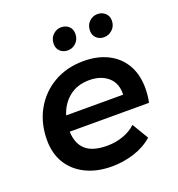

<svg xmlns="http://www.w3.org/2000/svg" viewBox="-134 -848 894 965"><g transform="rotate(-20 313.0 -365.5)"><path d="M302 7Q222 7 162.5 -22.5Q103 -52 71 -104.5Q39 -157 39 -228Q39 -319 78.5 -389.5Q118 -460 187.5 -500Q257 -540 347 -540Q421 -540 476.5 -512Q532 -484 562.5 -431.5Q593 -379 593 -306Q593 -286 591 -267Q589 -248 585 -230H161Q163 -166 200 -132.5Q237 -99 315 -99Q360 -99 400.5 -113.5Q441 -128 469 -154L521 -67Q479 -30 421 -11.5Q363 7 302 7ZM172 -313H477Q479 -374 441 -407Q403 -440 341 -440Q277 -440 233.5 -405.5Q190 -371 172 -313ZM486 -617Q462 -617 446 -632Q430 -647 430 -671Q430 -701 449 -719.5Q468 -738 494 -738Q517 -738 534 -723Q551 -708 551 -683Q551 -654 531.5 -635.5Q512 -617 486 -617ZM293 -617Q268 -617 252 -632Q236 -647 236 -671Q236 -701 255 -719.5Q274 -738 299 -738Q324 -738 340 -723Q356 -708 356 -683Q356 -654 337 -635.5Q318 -617 293 -617Z"/></g></svg>

Font: Montserrat SemiBold
Style: Italic
Weight: 600
Italic angle: -11.3°
Designer: Julieta Ulanovsky
Foundry: Julieta Ulanovsky
Version: Version 9.000; ttfautohint (v1.8.4.7-5d5b)